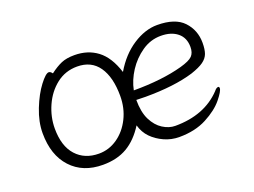

<svg xmlns="http://www.w3.org/2000/svg" viewBox="-82 -654 1111 840"><g transform="rotate(-20 474.0 -234.0)"><path d="M273 13Q180 13 125.5 -46Q71 -105 71 -207Q71 -260 93.5 -317Q116 -374 144.5 -411.5Q173 -449 187 -449Q195 -449 203 -438Q232 -460 256.5 -470.5Q281 -481 318 -481Q380 -481 424.5 -447.5Q469 -414 493 -339Q533 -407 590 -444Q647 -481 703 -481Q787 -481 825.5 -440Q864 -399 864 -340Q864 -309 857 -290Q850 -271 830.5 -257Q811 -243 772 -230Q683 -203 549 -203L506 -204Q506 -147 524 -111Q542 -75 570.5 -57Q599 -39 628 -39Q764 -39 843 -122Q853 -135 862 -135Q864 -135 865.5 -133Q867 -131 867 -128Q867 -114 838.5 -79Q810 -44 756 -15.5Q702 13 628 13Q591 13 558 -2Q525 -17 502 -40.5Q479 -64 469 -99Q433 -42 386 -14.5Q339 13 273 13ZM273 -39Q320 -39 359.5 -66.5Q399 -94 422.5 -141Q446 -188 446 -245Q446 -332 412 -381Q378 -430 312 -430Q257 -430 215.5 -397.5Q174 -365 151 -313.5Q128 -262 128 -208Q128 -126 167.5 -82.5Q207 -39 273 -39ZM737 -273Q780 -285 794 -299.5Q808 -314 808 -341Q808 -384 779 -407.5Q750 -431 702 -431Q654 -431 613.5 -403Q573 -375 546 -333.5Q519 -292 510 -247Q643 -247 737 -273Z"/></g></svg>

Font: JyunsaiKaai Light
Style: Regular
Weight: 300
Designer: Fontworks Inc.
Version: Version 0.030;April 7, 2024;FontCreator 14.0.0.2901 64-bit